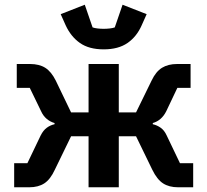

<svg xmlns="http://www.w3.org/2000/svg" viewBox="-20 -793 878 813"><path d="M40 0V-102H96L152 -219Q163 -241 178 -252Q193 -263 211 -267V-272Q193 -277 178 -289.5Q163 -302 154 -322L106 -421H51V-522H107Q146 -522 171.5 -506Q197 -490 216 -452L281 -317H355V-522H483V-317H556L622 -452Q640 -490 666 -506Q692 -522 730 -522H787V-421H731L684 -322Q674 -302 659.5 -289.5Q645 -277 627 -272V-267Q645 -263 660.5 -252Q676 -241 686 -219L742 -102H798V0H734Q696 0 670.5 -16.5Q645 -33 625 -74L556 -216H483V0H355V-216H281L212 -74Q193 -33 167.5 -16.5Q142 0 104 0ZM419 -584Q357 -584 318.5 -611Q280 -638 258 -686L237 -733L339 -773L372 -677Q380 -674 393 -672.5Q406 -671 419 -671Q432 -671 445 -672.5Q458 -674 466 -677L499 -773L601 -733L580 -686Q559 -638 520 -611Q481 -584 419 -584Z"/></svg>

Font: IBM Plex Sans SemiBold
Style: Regular
Weight: 600
Designer: Mike Abbink, Paul van der Laan, Pieter van Rosmalen
Foundry: Bold Monday
Version: Version 3.201